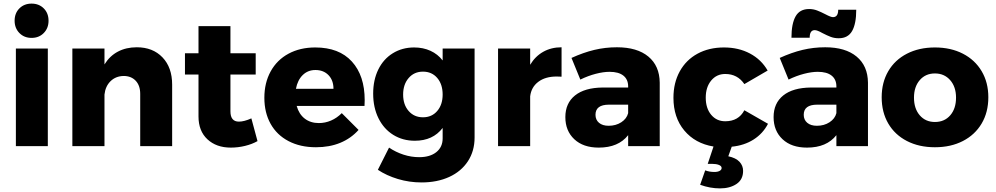

<svg xmlns="http://www.w3.org/2000/svg" viewBox="-20 -810 5520 1064"><path d="M68 -541H245V0H68ZM249 -695Q249 -654 222.5 -627Q196 -600 155 -600Q114 -600 87.5 -627Q61 -654 61 -695Q61 -737 87.5 -763.5Q114 -790 155 -790Q196 -790 222.5 -763.5Q249 -737 249 -695Z M934 -341V0H757V-290Q757 -336 732 -362.5Q707 -389 665 -389Q621 -388 592.5 -360Q564 -332 559 -286V0H381V-541H559V-453Q588 -500 633.5 -524Q679 -548 738 -548Q827 -548 880.5 -492Q934 -436 934 -341Z M1407 -28Q1377 -11 1338 -1.5Q1299 8 1259 8Q1179 8 1129.5 -38Q1080 -84 1080 -165V-397H1005V-515H1080V-665H1257V-515H1397V-397H1257V-193Q1257 -136 1304 -136Q1333 -136 1373 -154Z M2001 -255Q2001 -234 2000 -223H1624Q1637 -177 1669 -152.5Q1701 -128 1747 -128Q1782 -128 1814.5 -142Q1847 -156 1874 -183L1967 -90Q1925 -43 1865.5 -18.5Q1806 6 1731 6Q1644 6 1579 -28Q1514 -62 1479.5 -124Q1445 -186 1445 -268Q1445 -351 1480 -414.5Q1515 -478 1579 -512.5Q1643 -547 1727 -547Q1859 -547 1930 -469Q2001 -391 2001 -255ZM1828 -318Q1828 -365 1800.5 -393.5Q1773 -422 1728 -422Q1686 -422 1657.5 -394Q1629 -366 1620 -318Z M2610 -541V-48Q2610 27 2573 83.5Q2536 140 2469.5 170.5Q2403 201 2316 201Q2248 201 2185 182Q2122 163 2074 131L2136 8Q2173 33 2216 47Q2259 61 2303 61Q2363 61 2398 33Q2433 5 2433 -43V-101Q2379 -30 2279 -30Q2212 -30 2159.5 -62.5Q2107 -95 2077.5 -154.5Q2048 -214 2048 -291Q2048 -367 2076.5 -425Q2105 -483 2157 -515Q2209 -547 2275 -547Q2325 -547 2365.5 -528.5Q2406 -510 2433 -475V-541ZM2433 -286Q2433 -343 2403 -378Q2373 -413 2324 -413Q2275 -413 2244.5 -377.5Q2214 -342 2214 -286Q2214 -230 2244.5 -195Q2275 -160 2324 -160Q2373 -160 2403 -195Q2433 -230 2433 -286Z M3092 -548V-385Q3083 -386 3065 -386Q3002 -386 2963 -356.5Q2924 -327 2918 -276V0H2740V-541H2918V-451Q2946 -498 2990.5 -523Q3035 -548 3092 -548Z M3636 -352V0H3461V-61Q3407 8 3298 8Q3212 8 3162.5 -38.5Q3113 -85 3113 -161Q3113 -238 3166.5 -281Q3220 -324 3320 -325H3461V-331Q3461 -370 3434.5 -391Q3408 -412 3358 -412Q3324 -412 3281.5 -401Q3239 -390 3196 -369L3147 -489Q3213 -519 3273.5 -533.5Q3334 -548 3399 -548Q3511 -548 3573 -496.5Q3635 -445 3636 -352ZM3461 -183V-230H3355Q3280 -230 3280 -174Q3280 -146 3299.5 -129.5Q3319 -113 3353 -113Q3393 -113 3423 -132.5Q3453 -152 3461 -183Z M4035 3 4016 56Q4058 65 4078 86.5Q4098 108 4098 137Q4098 185 4061.5 209.5Q4025 234 3970 234Q3915 234 3860 214L3888 134Q3911 143 3939 143Q3957 143 3968 137Q3979 131 3979 121Q3979 110 3964 104Q3949 98 3926 98H3902L3934 2Q3832 -15 3772 -87Q3712 -159 3712 -268Q3712 -351 3747 -414.5Q3782 -478 3845.5 -512.5Q3909 -547 3992 -547Q4073 -547 4136 -513.5Q4199 -480 4234 -419L4105 -344Q4067 -400 3999 -400Q3951 -400 3921 -363.5Q3891 -327 3891 -269Q3891 -210 3921 -174Q3951 -138 3999 -138Q4073 -138 4105 -199L4236 -124Q4208 -70 4156.5 -37Q4105 -4 4035 3Z M4790 -352V0H4615V-61Q4561 8 4452 8Q4366 8 4316.5 -38.5Q4267 -85 4267 -161Q4267 -238 4320.5 -281Q4374 -324 4474 -325H4615V-331Q4615 -370 4588.5 -391Q4562 -412 4512 -412Q4478 -412 4435.5 -401Q4393 -390 4350 -369L4301 -489Q4367 -519 4427.5 -533.5Q4488 -548 4553 -548Q4665 -548 4727 -496.5Q4789 -445 4790 -352ZM4615 -183V-230H4509Q4434 -230 4434 -174Q4434 -146 4453.5 -129.5Q4473 -113 4507 -113Q4547 -113 4577 -132.5Q4607 -152 4615 -183ZM4628 -598Q4604 -598 4584 -605.5Q4564 -613 4537 -627Q4509 -643 4495 -643Q4467 -643 4467 -601H4366Q4366 -679 4389 -719.5Q4412 -760 4464 -760Q4487 -760 4508 -752Q4529 -744 4554 -731Q4584 -715 4596 -715Q4625 -715 4625 -756H4725Q4725 -678 4702 -638Q4679 -598 4628 -598Z M5457 -271Q5457 -188 5420 -125.5Q5383 -63 5316 -28.5Q5249 6 5161 6Q5073 6 5006 -28.5Q4939 -63 4902.5 -125.5Q4866 -188 4866 -271Q4866 -353 4902.5 -415.5Q4939 -478 5006 -512.5Q5073 -547 5161 -547Q5249 -547 5316 -512.5Q5383 -478 5420 -415.5Q5457 -353 5457 -271ZM5045 -269Q5045 -208 5077 -171Q5109 -134 5161 -134Q5214 -134 5246 -171Q5278 -208 5278 -269Q5278 -329 5245.5 -366Q5213 -403 5161 -403Q5109 -403 5077 -366Q5045 -329 5045 -269Z"/></svg>

Font: Montserrat V1
Style: Bold
Weight: 700
Designer: Julieta Ulanovsky
Foundry: Julieta Ulanovsky
Version: Version 6.001